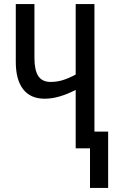

<svg xmlns="http://www.w3.org/2000/svg" viewBox="-20 -734 578 950"><path d="M447.3 -713.9V-83H515.1V195.8H425.3V0H354.5V-289.1Q312.5 -267.6 274.4 -256.6Q236.3 -245.6 200.7 -245.6Q130.9 -245.6 94.5 -292.5Q58.1 -339.4 58.1 -428.2V-713.9H150.4V-447.8Q150.4 -386.2 169.7 -357.4Q189 -328.6 230 -328.6Q261.7 -328.6 291 -337.6Q320.3 -346.7 354.5 -365.2V-713.9Z"/></svg>

Font: Open Sans Condensed Medium
Style: Regular
Weight: 500
Width: 3
Designer: Monotype Design Team
Foundry: Monotype Imaging Inc.
Version: Version 3.000